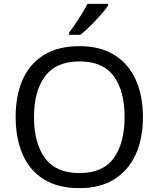

<svg xmlns="http://www.w3.org/2000/svg" viewBox="-20 -964 821 994"><path d="M720 -358Q720 -247 682.5 -164.5Q645 -82 572 -36Q499 10 391 10Q280 10 206.5 -36Q133 -82 97 -165Q61 -248 61 -359Q61 -469 97 -551Q133 -633 206.5 -679Q280 -725 392 -725Q499 -725 572 -679.5Q645 -634 682.5 -551.5Q720 -469 720 -358ZM156 -358Q156 -223 213 -145.5Q270 -68 391 -68Q513 -68 569 -145.5Q625 -223 625 -358Q625 -493 569 -569.5Q513 -646 392 -646Q271 -646 213.5 -569.5Q156 -493 156 -358ZM539 -934Q527 -916 502 -887.5Q477 -859 448.5 -830.5Q420 -802 396 -784H338V-796Q353 -815 370.5 -841Q388 -867 405 -894.5Q422 -922 433 -944H539Z"/></svg>

Font: Noto Sans Old North Arabian
Style: Regular
Weight: 400
Designer: Monotype Design Team
Foundry: Monotype Imaging Inc.
Version: Version 2.001; ttfautohint (v1.8.4.7-5d5b)